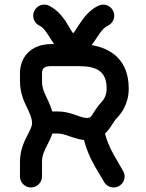

<svg xmlns="http://www.w3.org/2000/svg" viewBox="-20 -830 648 850"><path d="M524.9 -73.2 484.9 -142.6C464.8 -177.2 451.7 -211.9 444.8 -238.8C456.1 -249 465.8 -261.7 474.1 -274.9C481.4 -287.6 491.2 -301.3 500 -310.1C517.1 -328.6 549.8 -370.6 549.8 -437C550.3 -563.5 472.7 -615.7 385.7 -630.4C397.5 -645.5 408.2 -663.6 421.4 -682.1C433.1 -698.7 443.8 -710 456.5 -715.8C473.6 -723.6 485.8 -740.7 485.8 -760.7C485.8 -787.6 463.9 -809.6 437 -809.6C430.2 -809.6 423.3 -808.1 417 -805.2C385.3 -791 361.8 -766.1 342.3 -738.8C314 -699.2 308.6 -684.1 304.2 -684.1C299.3 -684.1 293.9 -699.7 268.6 -738.8C251.5 -763.7 231 -786.1 204.1 -800.8C195.8 -806.6 186.5 -809.6 176.3 -809.6C148.9 -809.6 127 -787.6 127 -760.7C127 -740.7 138.7 -723.6 155.8 -715.8C167.5 -710.4 176.3 -700.2 187.5 -684.1C198.7 -667 209 -649.4 219.7 -634.8H206.5C120.1 -634.8 68.4 -580.1 68.4 -504.9V-470.2C68.4 -411.1 91.8 -370.6 106 -340.3C115.7 -317.9 122.1 -301.3 122.1 -285.2C122.1 -272 115.2 -258.3 103 -234.4C88.4 -206.1 68.4 -166 68.4 -114.3V-48.8C68.4 -22 90.3 0 117.2 0C144 0 166 -22 166 -48.8V-114.3C166 -141.6 176.3 -163.1 189.9 -189.5C199.2 -207.5 206.5 -222.7 211.9 -238.8H236.8C257.8 -238.8 277.8 -230 305.7 -220.7C321.8 -215.3 336.9 -211.9 351.6 -210.4C360.4 -176.3 376.5 -134.3 399.9 -93.8L440.9 -24.4C449.2 -10.3 464.8 0 482.9 0C509.8 0 531.7 -22 531.7 -48.8C531.7 -57.6 529.3 -65.9 524.9 -73.2ZM166 -470.2V-504.9C166 -528.3 176.8 -537.1 206.5 -537.1H329.6C406.2 -537.1 452.6 -515.6 452.1 -437C452.1 -408.2 439.9 -389.2 428.7 -377.4C414.1 -361.8 400.4 -341.8 391.1 -325.7C383.3 -313.5 378.4 -310.1 376.5 -309.6C366.2 -306.2 355.5 -307.1 335.9 -313.5C312 -321.8 277.8 -336.4 236.8 -336.4H211.4C206.5 -353 200.7 -367.2 194.8 -380.4C178.7 -414.6 166 -436.5 166 -470.2Z"/></svg>

Font: Velvelyne Book
Style: Bold
Weight: 700
Designer: Manon Van der Borght et Mariel Nils
Foundry: Velvetyne
Version: Version 1.070;Glyphs 3.3.1 (3343)